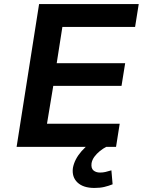

<svg xmlns="http://www.w3.org/2000/svg" viewBox="-20 -725 715 948"><path d="M62 0 173 -705H665L647 -592H288L260 -413H598L580 -301H243L212 -114H571L553 0ZM446 203Q391 203 362.5 176Q334 149 340 104Q348 61 383 21Q418 -19 469 -43L505 0Q489 8 473 21Q457 34 446 49Q435 64 432 81Q429 106 441.5 116.5Q454 127 474 127Q488 127 501 124Q514 121 530 116L536 185Q516 193 495 198Q474 203 446 203Z"/></svg>

Font: Nunito Sans 6pt
Style: Bold Italic
Weight: 700
Italic angle: -9°
Version: Version 3.101;gftools[0.9.27]